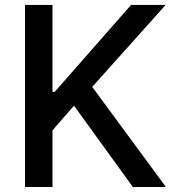

<svg xmlns="http://www.w3.org/2000/svg" viewBox="-20 -747 704 767"><path d="M79.9 0V-727.3H189.6V-380H198.5L503.6 -727.3H641.7L348.4 -399.9L642.8 0H510.7L275.6 -324.9L189.6 -226.2V0Z"/></svg>

Font: Inter UI Medium
Style: Regular
Weight: 500
Designer: Rasmus Andersson
Foundry: rsms
Version: 3.2;8d6f07862